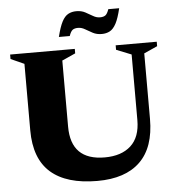

<svg xmlns="http://www.w3.org/2000/svg" viewBox="-58 -916 900 985"><g transform="rotate(-5 391.5 -423.5)"><path d="M635 -278.5V-616L557.5 -647V-670H769V-647L700 -616V-278.5Q700 -132 624.2 -58.5Q548.5 15 404 15Q245.5 15 164.2 -56.2Q83 -127.5 83 -273.5V-616L14 -647V-670H347V-647L278 -616V-275.5Q278 -102 452 -102Q538 -102 586.5 -146.2Q635 -190.5 635 -278.5ZM592 -858Q580 -807 565.8 -780.2Q551.5 -753.5 533.5 -743.8Q515.5 -734 491.5 -734Q466 -734 446 -744.5Q426 -755 408.5 -765.5Q391 -776 373 -776Q355 -776 345 -768.8Q335 -761.5 327 -738H271Q283.5 -789 297.5 -815.8Q311.5 -842.5 329.8 -852.2Q348 -862 371.5 -862Q397.5 -862 417.2 -851.5Q437 -841 454.5 -830.5Q472 -820 490 -820Q508 -820 518 -827.2Q528 -834.5 536 -858Z"/></g></svg>

Font: Newsreader 16pt ExtraBold
Style: Regular
Weight: 800
Designer: Hugues Gentile
Foundry: Production Type
Version: Version 1.003; ttfautohint (v1.8.3)